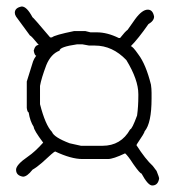

<svg xmlns="http://www.w3.org/2000/svg" viewBox="-20 -630 540 595"><path d="M47.4 -609.9Q63 -609.9 80.6 -576.7Q82.5 -576.7 135.3 -514.2H141.1Q149.4 -521.5 209.5 -533.7H244.6Q258.8 -529.8 260.3 -529.8H279.8Q312.5 -529.8 348.1 -512.2H352.1Q368.2 -532.7 375.5 -537.6L398.9 -570.8Q420.4 -600.1 438 -600.1Q453.6 -600.1 457.5 -578.6Q457.5 -565.4 439.9 -555.2Q408.7 -510.3 385.3 -486.8Q391.1 -486.8 408.7 -461.4Q432.1 -430.7 447.8 -367.7Q449.7 -355 449.7 -342.3V-324.7Q449.7 -248.5 428.2 -223.1Q428.2 -218.3 404.8 -184.1L402.8 -180.2Q430.7 -136.7 453.6 -115.7L465.3 -100.1Q473.1 -81.1 473.1 -76.7Q469.7 -55.2 451.7 -55.2Q438.5 -55.2 418.5 -92.3Q413.6 -92.3 393.1 -121.6Q376.5 -147.5 367.7 -154.8Q330.6 -137.2 314.9 -137.2H234.9Q200.7 -137.2 150.9 -160.6Q147.5 -160.6 109.9 -125.5Q94.2 -111.8 80.6 -104Q64 -82.5 51.3 -82.5Q29.8 -85.9 29.8 -104Q29.8 -119.6 66.9 -145Q87.9 -159.2 113.8 -188Q84.5 -227.1 84.5 -236.8Q73.2 -253.9 68.8 -281.7Q64.9 -282.2 63 -295.4V-377.4L82.5 -439.9Q85 -447.3 92.3 -457.5Q87.4 -457.5 84.5 -473.1Q88.9 -490.7 100.1 -490.7Q76.2 -520 72.8 -520L29.8 -578.6Q25.9 -585 25.9 -590.3Q25.9 -606 47.4 -609.9ZM104 -363.8V-307.1Q120.6 -242.2 141.1 -221.2Q147 -204.6 195.8 -186L231 -178.2H297.4Q355 -178.2 383.3 -229Q389.2 -229.5 404.8 -272Q408.7 -299.8 408.7 -332.5V-338.4Q408.7 -382.8 371.6 -443.8Q328.6 -488.8 273.9 -488.8H256.3Q253.9 -488.8 234.9 -492.7H219.2Q164.6 -484.9 164.6 -473.1Q137.7 -462.9 123.5 -428.2Q107.9 -386.7 104 -363.8Z"/></svg>

Font: CEF Fonts CJK Mono
Style: Regular
Weight: 400
Designer: PartyBoss (派对大魔王)
Version: Release 2.25